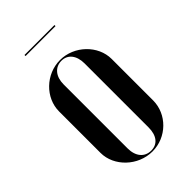

<svg xmlns="http://www.w3.org/2000/svg" viewBox="-196 -682 757 757"><g transform="rotate(-45 182.0 -304.0)"><path d="M264 -617H97V-611H264ZM182 -504C103 -504 36 -439 36 -363V-132C36 -57 105 9 185 9C264 9 329 -55 329 -132V-363C329 -438 261 -504 182 -504ZM184 -498C219 -498 241 -470 241 -426V-69C241 -24 220 3 184 3C147 3 124 -25 124 -69V-426C124 -469 147 -498 184 -498Z"/></g></svg>

Font: Moniqa SemBd Display
Style: Regular
Weight: 600
Designer: Rajesh Rajput
Foundry: Rajesh Rajput
Version: Version 1.000